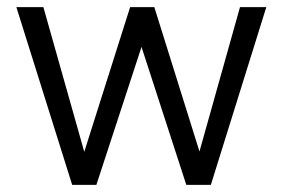

<svg xmlns="http://www.w3.org/2000/svg" viewBox="-20 -520 794 540"><path d="M251 0H183L26 -500H102L217 -93L346 -500H414L541 -94L655 -500H729L573 0H504L378 -388Z"/></svg>

Font: Albert Sans
Style: Regular
Weight: 400
Designer: Andreas Rasmussen
Foundry: a.Foundry
Version: Version 1.025